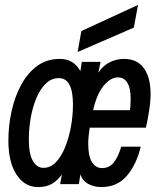

<svg xmlns="http://www.w3.org/2000/svg" viewBox="-20 -747 640 779"><path d="M135 12Q80 12 47 -38.5Q14 -89 14 -177Q14 -237 27 -296Q40 -355 66 -403Q92 -451 131 -479.5Q170 -508 222 -508Q280 -508 306 -458L312 -496H388L379 -452Q398 -481 425.5 -494.5Q453 -508 483 -508Q537 -508 564 -470Q591 -432 591 -366Q591 -336 585 -297.5Q579 -259 572 -229H344Q338 -192 338 -163Q338 -114 353 -89.5Q368 -65 394 -65Q423 -65 441 -87Q459 -109 472 -152H551Q534 -80 495 -34Q456 12 391 12Q363 12 339.5 0Q316 -12 306 -39L300 0H224L231 -39Q211 -12 188.5 0Q166 12 135 12ZM358 -300H507Q509 -313 509.5 -325Q510 -337 510 -347Q510 -390 496.5 -411.5Q483 -433 459 -433Q428 -433 400 -398.5Q372 -364 358 -300ZM156 -66Q185 -66 207 -89Q229 -112 244.5 -150.5Q260 -189 268 -234Q276 -279 276 -323Q276 -430 219 -430Q189 -430 166.5 -408.5Q144 -387 128.5 -351Q113 -315 105 -270.5Q97 -226 97 -181Q97 -122 113.5 -94Q130 -66 156 -66ZM295 -536 310 -621 540 -727 523 -635Z"/></svg>

Font: DM Mono
Style: Italic
Weight: 400
Italic angle: -10°
Designer: Colophon Foundry
Foundry: Colophon Foundry
Version: Version 1.000; ttfautohint (v1.8.2.53-6de2)